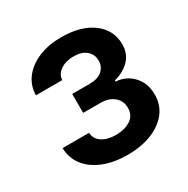

<svg xmlns="http://www.w3.org/2000/svg" viewBox="-134 -672 783 800"><g transform="rotate(-30 258.0 -271.5)"><path d="M257.8 10.7Q195 10.7 145.2 -8.3Q95.5 -27.3 66.6 -63.2Q37.6 -99.1 35.9 -149.5H163.4Q165.1 -119.3 190.7 -102.5Q216.3 -85.6 257.1 -85.6Q298.3 -85.6 327.1 -103.9Q355.8 -122.2 355.8 -159.4Q355.8 -192.5 331.5 -213.1Q307.2 -233.7 267 -233.7H183.6V-324.9H267Q307.2 -324.9 327.9 -343.4Q348.7 -361.9 348.7 -389.9Q348.7 -420.5 326.9 -439.1Q305 -457.7 266.7 -457.7Q228.3 -457.7 202.9 -440.3Q177.6 -422.9 176.5 -395.6H49.7Q50.8 -443.2 78.5 -478.5Q106.2 -513.8 153.6 -533.2Q201 -552.6 260.7 -552.6Q356.5 -552.6 412.3 -510.5Q468 -468.4 468 -399.5Q468 -355.5 440.3 -326.3Q412.6 -297.2 365.8 -284.8V-279.1Q414.4 -276.3 447.4 -241.3Q480.5 -206.3 480.5 -151.3Q480.5 -101.2 451.7 -64.8Q422.9 -28.4 372.7 -8.9Q322.4 10.7 257.8 10.7Z"/></g></svg>

Font: Linik Sans SemiBold
Style: Regular
Weight: 600
Designer: Rasmus Andersson (font), Cristiano Sobral (main changes)
Foundry: rsms
Version: Version 3.018;June 1, 2022;FontCreator 14.0.0.2814 64-bit; t